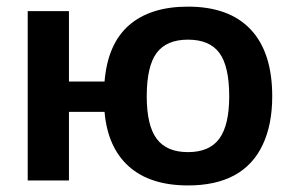

<svg xmlns="http://www.w3.org/2000/svg" viewBox="-20 -547 883 582"><path d="M189 0H64V-513.2H189V-299.8H296.9Q306.2 -413.6 370.8 -470.2Q435.5 -526.9 549.8 -526.9Q674.8 -526.9 740 -457.5Q805.2 -388.2 805.2 -254.9Q805.2 -168.9 776.1 -107.7Q747.1 -46.4 690.4 -15.6Q633.8 15.1 549.8 15.1Q435.1 15.1 370.6 -42.5Q306.2 -100.1 296.9 -208H189ZM674.8 -254.9Q674.8 -346.2 645 -386.5Q615.2 -426.8 549.8 -426.8Q484.9 -426.8 454.8 -386.5Q424.8 -346.2 424.8 -254.9Q424.8 -167 454.8 -126.5Q484.9 -85.9 549.8 -85.9Q615.2 -85.9 645 -127Q674.8 -168 674.8 -254.9Z"/></svg>

Font: Clear Sans
Style: Bold
Weight: 700
Foundry: Intel Corporation
Version: Version 1.00